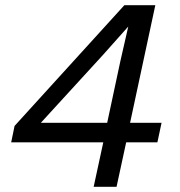

<svg xmlns="http://www.w3.org/2000/svg" viewBox="-20 -718 690 738"><path d="M340 0 377 -171H23L36 -234L458 -698H577L480 -246H601L585 -171H465L428 0ZM137 -246H392L442 -480L473 -616L375 -506Z"/></svg>

Font: Azeret Mono Thin Light
Style: Italic
Weight: 300
Italic angle: -12°
Version: Version 1.002